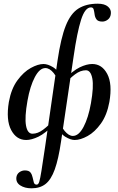

<svg xmlns="http://www.w3.org/2000/svg" viewBox="-20 -746 640 1041"><path d="M151 275Q114 275 89.5 259Q65 243 69 214Q72 197 85.5 187.5Q99 178 115 178Q137 178 145.5 189.5Q154 201 157 216.5Q160 232 163.5 243.5Q167 255 179 255Q188 255 193 239Q198 223 205 178.5Q212 134 225 47L292 -418Q310 -540 336.5 -606.5Q363 -673 405 -699.5Q447 -726 510 -726Q547 -726 565.5 -710Q584 -694 581 -671Q579 -651 565 -640Q551 -629 535 -629Q512 -629 503.5 -640.5Q495 -652 493 -667.5Q491 -683 488 -694.5Q485 -706 473 -706Q441 -706 419.5 -638.5Q398 -571 379 -439L311 21Q297 117 277 172.5Q257 228 227 251.5Q197 275 151 275ZM122 13Q69 13 40.5 -41Q12 -95 28 -193Q41 -265 74.5 -310.5Q108 -356 147 -377.5Q186 -399 216 -399Q239 -399 268 -381.5Q297 -364 319 -313L304 -277Q293 -323 271 -350Q249 -377 226 -377Q195 -377 169 -328Q143 -279 129 -200Q113 -110 121 -65.5Q129 -21 156 -21Q185 -21 214 -43Q243 -65 264 -89L277 -75Q226 -23 188.5 -5Q151 13 122 13ZM385 13Q363 13 334 -4.5Q305 -22 282 -73L297 -109Q308 -63 330.5 -36Q353 -9 375 -9Q407 -9 433 -58Q459 -107 473 -186Q489 -276 480.5 -320.5Q472 -365 446 -365Q416 -365 387 -343Q358 -321 337 -297L324 -311Q375 -363 412.5 -381Q450 -399 480 -399Q533 -399 561.5 -345Q590 -291 573 -193Q560 -122 527 -76Q494 -30 455 -8.5Q416 13 385 13Z"/></svg>

Font: Cormorant
Style: Bold Italic
Weight: 700
Italic angle: -10°
Designer: Christian Thalmann (Catharsis Fonts)
Foundry: Catharsis Fonts
Version: Version 4.000